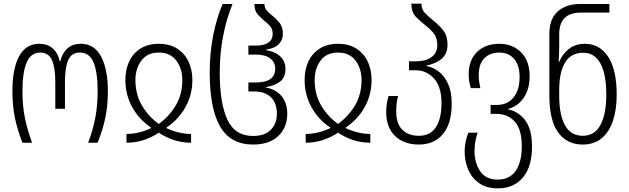

<svg xmlns="http://www.w3.org/2000/svg" viewBox="-20 -782 3446 1052"><path d="M103 0Q76 -69 62 -135Q48 -201 48 -283Q48 -407 85 -474.5Q122 -542 195 -542Q242 -542 270.5 -515.5Q299 -489 308 -445H310Q320 -489 348 -515.5Q376 -542 423 -542Q497 -542 534 -472Q571 -402 571 -283Q571 -202 557 -136Q543 -70 515 0H463Q489 -68 502 -136Q515 -204 515 -283Q515 -386 492.5 -440Q470 -494 418 -494Q372 -494 354 -453.5Q336 -413 336 -333V-186H283V-333Q283 -412 264.5 -453Q246 -494 201 -494Q149 -494 126 -439.5Q103 -385 103 -283Q103 -202 116.5 -135.5Q130 -69 156 0Z M673 0V-48Q740 -48 808 -80V-83Q743 -126 705 -194Q667 -262 667 -344Q667 -400 687.5 -444.5Q708 -489 749 -515.5Q790 -542 850 -542Q910 -542 951 -515.5Q992 -489 1013 -444.5Q1034 -400 1034 -344Q1034 -262 995.5 -194Q957 -126 892 -83V-80Q961 -48 1027 -48V0Q933 0 850 -55Q767 0 673 0ZM850 -103Q906 -143 942.5 -203.5Q979 -264 979 -344Q979 -406 946 -450Q913 -494 850 -494Q787 -494 754.5 -450Q722 -406 722 -344Q722 -264 758 -203.5Q794 -143 850 -103Z M1367 10Q1243 10 1186 -89Q1129 -188 1129 -385Q1129 -490 1148 -587.5Q1167 -685 1200 -760H1254Q1221 -680 1202.5 -584.5Q1184 -489 1184 -385Q1184 -217 1225.5 -127Q1267 -37 1367 -37Q1431 -37 1464 -71Q1497 -105 1497 -159Q1497 -218 1464 -249.5Q1431 -281 1373 -281H1341V-330H1380Q1488 -330 1488 -405Q1488 -441 1460.5 -462Q1433 -483 1380 -483H1341V-532H1380Q1427 -532 1450.5 -548.5Q1474 -565 1474 -595Q1474 -621 1461.5 -636.5Q1449 -652 1432 -665Q1411 -682 1392.5 -702.5Q1374 -723 1374 -760H1429Q1429 -738 1443 -722.5Q1457 -707 1476 -693Q1496 -677 1513 -655Q1530 -633 1530 -596Q1530 -564 1508.5 -541Q1487 -518 1438 -510V-507Q1487 -500 1515.5 -473Q1544 -446 1544 -405Q1544 -358 1515 -335.5Q1486 -313 1438 -305V-302Q1491 -293 1522.5 -255.5Q1554 -218 1554 -159Q1554 -84 1505 -37Q1456 10 1367 10Z M1655 0V-48Q1722 -48 1790 -80V-83Q1725 -126 1687 -194Q1649 -262 1649 -344Q1649 -400 1669.5 -444.5Q1690 -489 1731 -515.5Q1772 -542 1832 -542Q1892 -542 1933 -515.5Q1974 -489 1995 -444.5Q2016 -400 2016 -344Q2016 -262 1977.5 -194Q1939 -126 1874 -83V-80Q1943 -48 2009 -48V0Q1915 0 1832 -55Q1749 0 1655 0ZM1832 -103Q1888 -143 1924.5 -203.5Q1961 -264 1961 -344Q1961 -406 1928 -450Q1895 -494 1832 -494Q1769 -494 1736.5 -450Q1704 -406 1704 -344Q1704 -264 1740 -203.5Q1776 -143 1832 -103Z M2275 10Q2194 10 2145 -36.5Q2096 -83 2096 -169Q2096 -194 2099.5 -215Q2103 -236 2109 -256H2161Q2156 -237 2153.5 -216.5Q2151 -196 2151 -171Q2151 -104 2184.5 -71Q2218 -38 2275 -38Q2337 -38 2368 -84.5Q2399 -131 2399 -217Q2399 -307 2358 -352Q2317 -397 2256 -397H2221V-446H2259Q2311 -446 2343.5 -468.5Q2376 -491 2376 -535Q2376 -574 2357.5 -597.5Q2339 -621 2315 -640Q2285 -663 2259.5 -689Q2234 -715 2234 -762H2289Q2289 -730 2309.5 -709.5Q2330 -689 2357 -667Q2385 -645 2408.5 -615.5Q2432 -586 2432 -537Q2432 -489 2401.5 -461.5Q2371 -434 2317 -423V-420Q2353 -414 2384.5 -389.5Q2416 -365 2435.5 -321.5Q2455 -278 2455 -215Q2455 -105 2407 -47.5Q2359 10 2275 10Z M2708 250Q2645 250 2605 221.5Q2565 193 2545.5 147.5Q2526 102 2526 51Q2526 17 2532.5 -10.5Q2539 -38 2546 -55H2597Q2591 -38 2585.5 -11.5Q2580 15 2580 49Q2581 113 2612 157.5Q2643 202 2707 202Q2773 202 2806 153.5Q2839 105 2839 20Q2839 -73 2800.5 -115.5Q2762 -158 2701 -158H2668V-207H2703Q2761 -207 2794 -248.5Q2827 -290 2827 -360Q2827 -424 2797 -459Q2767 -494 2716 -494Q2665 -494 2634 -463Q2603 -432 2603 -371Q2603 -350 2605.5 -333Q2608 -316 2612 -299H2560Q2548 -334 2548 -374Q2548 -453 2594 -497.5Q2640 -542 2716 -542Q2788 -542 2835 -495.5Q2882 -449 2882 -364Q2882 -296 2851 -248.5Q2820 -201 2765 -185V-182Q2822 -171 2858.5 -121.5Q2895 -72 2895 21Q2895 131 2845 190.5Q2795 250 2708 250Z M3173 10Q3087 10 3038.5 -56Q2990 -122 2990 -261V-595Q2990 -679 3036 -719.5Q3082 -760 3157 -760H3319V-713H3162Q3105 -713 3074.5 -684Q3044 -655 3044 -595V-524Q3044 -507 3043 -486Q3042 -465 3041 -445H3045Q3061 -485 3096.5 -513.5Q3132 -542 3185 -542Q3266 -542 3312.5 -470.5Q3359 -399 3359 -263Q3359 -182 3338.5 -120.5Q3318 -59 3276.5 -24.5Q3235 10 3173 10ZM3173 -38Q3238 -38 3270 -97.5Q3302 -157 3302 -263Q3302 -375 3270 -434Q3238 -493 3176 -493Q3109 -493 3076.5 -440Q3044 -387 3044 -289V-256Q3044 -152 3076 -95Q3108 -38 3173 -38Z"/></svg>

Font: Noto Sans Georgian Condensed Light
Style: Regular
Weight: 300
Width: 3
Designer: Monotype Design Team, Akaki Razmadze
Foundry: Google LLC
Version: Version 2.005; ttfautohint (v1.8.4.7-5d5b)